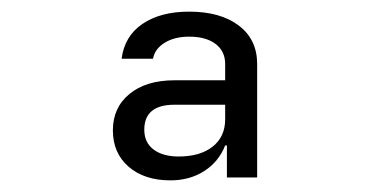

<svg xmlns="http://www.w3.org/2000/svg" viewBox="-20 -760 640 330"><path d="M273 -450Q228 -450 201 -473.5Q174 -497 174 -536Q174 -575 202.5 -598.5Q231 -622 280 -622H367V-650Q367 -672 350.5 -684.5Q334 -697 305 -697Q280 -697 263 -686.5Q246 -676 243 -659H189Q194 -698 225 -719Q256 -740 305 -740Q359 -740 390.5 -716Q422 -692 422 -650V-455H370V-510H367Q356 -482 331 -466Q306 -450 273 -450ZM287 -491Q324 -491 345.5 -508Q367 -525 367 -555V-580H280Q228 -580 228 -537Q228 -515 244 -503Q260 -491 287 -491Z"/></svg>

Font: JetBrains Mono NL Medium
Style: Regular
Weight: 500
Monospace: yes
Designer: Philipp Nurullin, Konstantin Bulenkov
Foundry: JetBrains
Version: Version 2.305; ttfautohint (v1.8.4.7-5d5b)